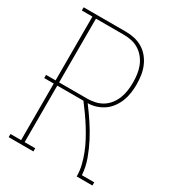

<svg xmlns="http://www.w3.org/2000/svg" viewBox="-178 -838 855 941"><g transform="rotate(30 250.0 -367.5)"><path d="M17 0V-18H77V-338H23V-356H77V-717H17V-735H256Q281 -735 305.5 -729.5Q330 -724 351.5 -711Q373 -698 389 -678Q405 -658 414.5 -634.5Q424 -611 427.5 -586Q431 -561 431 -536Q431 -512 427.5 -488Q424 -464 415.5 -442Q407 -420 392.5 -400Q378 -380 358.5 -366.5Q339 -353 316 -345.5Q293 -338 269 -338Q296 -302 321 -264.5Q346 -227 366.5 -187.5Q387 -148 402.5 -105.5Q418 -63 421 -18H491V0H402Q402 -32 394.5 -62.5Q387 -93 375.5 -122.5Q364 -152 349 -180Q334 -208 317.5 -234.5Q301 -261 282.5 -287Q264 -313 245 -338H97V-18H157V0ZM97 -356H256Q278 -356 300.5 -361Q323 -366 342 -378Q361 -390 375 -408.5Q389 -427 397 -448Q405 -469 408 -491.5Q411 -514 411 -536Q411 -559 408 -581.5Q405 -604 397 -625Q389 -646 375 -664Q361 -682 342 -694.5Q323 -707 300.5 -712Q278 -717 256 -717H97Z"/></g></svg>

Font: Iosevka Curly Slab Thin
Style: Regular
Weight: 100
Monospace: yes
Designer: Belleve Invis
Foundry: Belleve Invis
Version: Version 22.1.2; ttfautohint (v1.8.4)